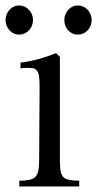

<svg xmlns="http://www.w3.org/2000/svg" viewBox="-48 -677 352 697"><path d="M71.8 -604.5Q71.8 -593.3 67.9 -583.5Q64 -573.7 56.9 -566.7Q49.8 -559.6 40.8 -555.4Q31.7 -551.3 21.5 -551.3Q11.2 -551.3 2.2 -555.4Q-6.8 -559.6 -13.4 -566.7Q-20 -573.7 -23.9 -583.5Q-27.8 -593.3 -27.8 -604.5Q-27.8 -615.2 -23.9 -624.8Q-20 -634.3 -13.4 -641.6Q-6.8 -648.9 2.2 -653.1Q11.2 -657.2 21.5 -657.2Q31.7 -657.2 40.8 -653.1Q49.8 -648.9 56.9 -641.6Q64 -634.3 67.9 -624.8Q71.8 -615.2 71.8 -604.5ZM284.7 -604.5Q284.7 -593.3 280.8 -583.5Q276.9 -573.7 270 -566.7Q263.2 -559.6 254.2 -555.4Q245.1 -551.3 234.9 -551.3Q213.9 -551.3 199.7 -566.7Q185.5 -582 185.5 -604.5Q185.5 -615.2 189.5 -624.8Q193.4 -634.3 200 -641.6Q206.5 -648.9 215.6 -653.1Q224.6 -657.2 234.9 -657.2Q245.1 -657.2 254.2 -653.1Q263.2 -648.9 270 -641.6Q276.9 -634.3 280.8 -624.8Q284.7 -615.2 284.7 -604.5ZM169.4 -104Q169.4 -79.1 170.9 -63.5Q172.4 -47.9 178 -39.1Q183.6 -30.3 193.8 -26.6Q204.1 -22.9 221.7 -21.5L239.7 -21V0H22V-21L40 -21.5Q57.6 -22.9 68.1 -27.1Q78.6 -31.2 84.5 -40.3Q90.3 -49.3 92.3 -64.5Q94.2 -79.6 94.2 -103.5L95.7 -360.8Q95.7 -385.3 93.8 -399.4Q91.8 -413.6 85.9 -420.9Q80.1 -428.2 68.8 -429.7Q57.6 -431.2 39.1 -430.2L26.4 -428.7V-449.7Q58.6 -453.6 91.8 -462.6Q125 -471.7 155.3 -483.9Q157.2 -482.4 158.7 -481Q160.2 -479.5 161.6 -478.5Q164.1 -476.1 166.3 -473.9Q168.5 -471.7 169.4 -470.2Z"/></svg>

Font: Varendra
Style: Regular
Weight: 400
Designer: Jacob Thomas
Foundry: Bangla Type Foundry
Version: Version 1.008